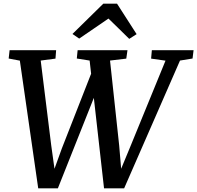

<svg xmlns="http://www.w3.org/2000/svg" viewBox="-20 -1015 1068 1040"><path d="M187 5 87.5 -686.5 27 -698 32 -743H284L280.5 -697.5L200.5 -687L257.5 -227.5L282 -51.5L258 -53.5L315 -211L476 -622L492.5 -495.5L293.5 5ZM543.5 5 465.5 -687 396 -698 400.5 -743H670.5L664 -697.5L576 -687L625.5 -227.5L640.5 -51L617 -54.5L684.5 -217.5L876.5 -686.5L798.5 -697.5L802.5 -743H1028.5L1023 -698L955 -687L652.5 5ZM372.5 -831 539.5 -995H614L720 -830L680 -804.5Q652 -832 624 -859.5Q596 -887 567.5 -914.5Q527.5 -887 488 -860Q448.5 -833 409 -806Z"/></svg>

Font: Merriweather Medium
Style: Italic
Weight: 500
Italic angle: -7.8°
Version: Version 2.101